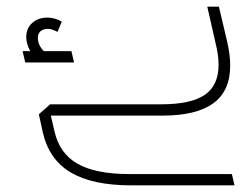

<svg xmlns="http://www.w3.org/2000/svg" viewBox="-20 -348 747 578"><path d="M686 210H375Q259 210 193.5 171.5Q128 133 109 51L97 -4L131 -34H465Q555 -34 596.5 -62.5Q638 -91 638 -153Q638 -182 629 -218L604 -328H639L664 -222Q673 -183 673 -151Q673 -74 622 -37Q571 0 470 0H133L144 47Q159 114 213.5 145Q268 176 370 176H678ZM203 -160H56L48 -194H71Q59 -217 59 -236Q59 -263 77 -279Q95 -295 122 -295Q145 -295 166 -283L153 -252Q136 -261 125 -261Q110 -261 102 -254Q94 -247 94 -234Q94 -212 112 -194H195Z"/></svg>

Font: Cairo ExtraLight
Style: Italic
Weight: 275
Italic angle: -13°
Designer: Mohamed Gaber, Accademia di Belle Arti di Urbino and others
Foundry: Kief Type Foundry, Accademia di Belle Arti di Urbino and others
Version: Version 3.011